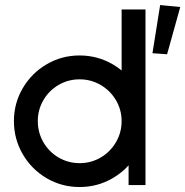

<svg xmlns="http://www.w3.org/2000/svg" viewBox="-20 -744 745 772"><path d="M565 -257Q565 -329 529.5 -389.5Q494 -450 433 -485.5Q372 -521 300 -521Q228 -521 167.5 -485.5Q107 -450 71.5 -389.5Q36 -329 36 -257Q36 -185 71.5 -124Q107 -63 167.5 -27.5Q228 8 300 8Q372 8 433 -27.5Q494 -63 529.5 -124Q565 -185 565 -257ZM565 -706H469V-227.5L497 -206.7V0H565ZM132 -257Q132 -302.8 154.5 -341.4Q177 -380 215.6 -402.5Q254.2 -425 300 -425Q345.8 -425 384.5 -402.5Q423.2 -379.9 446.1 -341.3Q469 -302.6 469 -256.8Q469 -211.1 446.1 -172Q423.2 -133 384.6 -110.5Q345.9 -88 300.2 -88Q254.4 -88 215.7 -110.5Q177.1 -133.1 154.5 -172.1Q132 -211.2 132 -257ZM623.9 -723.7 704.8 -715.8 651.8 -525.8 593 -530Z"/></svg>

Font: Lineal Thin
Style: Regular
Weight: 200
Designer: Created by Frank Adebiaye with contributions from Anton Moglia & Ariel Martín Pérez
Created by Frank ADEBIAYE with FontF
Foundry: Velvetyne Type Foundry
Version: Version 2.000;Glyphs 3.2 (3227)